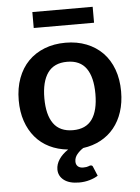

<svg xmlns="http://www.w3.org/2000/svg" viewBox="-58 -731 690 948"><g transform="rotate(-5 287.0 -257.0)"><path d="M359 93.5Q368 93.5 370.5 101.5L389.5 147Q373 158 348.2 165.2Q323.5 172.5 296 172.5Q247 172.5 220.5 152Q194 131.5 194 99Q194 73.5 209.8 49.5Q225.5 25.5 255.5 5.5Q204.5 0.5 163.5 -19.8Q122.5 -40 93.8 -74Q65 -108 49.2 -154.2Q33.5 -200.5 33.5 -257.5Q33.5 -318 51.8 -367Q70 -416 103.2 -450Q136.5 -484 183.5 -502.5Q230.5 -521 288 -521Q345 -521 391.8 -502.5Q438.5 -484 471.8 -450Q505 -416 523 -367Q541 -318 541 -257.5Q541 -202 526.2 -156.8Q511.5 -111.5 484 -77.8Q456.5 -44 417.5 -23Q378.5 -2 330.5 4.5Q313 15.5 299.5 31.8Q286 48 286 68Q286 83 295.5 91.8Q305 100.5 322 100.5Q331.5 100.5 337.5 99.5Q343.5 98.5 347.2 97Q351 95.5 353.8 94.5Q356.5 93.5 359 93.5ZM288 -87.5Q352 -87.5 382.8 -130.5Q413.5 -173.5 413.5 -256.5Q413.5 -339.5 382.8 -383Q352 -426.5 288 -426.5Q223 -426.5 191.8 -382.8Q160.5 -339 160.5 -256.5Q160.5 -174 191.8 -130.8Q223 -87.5 288 -87.5ZM138.5 -686H437.5V-607H138.5Z"/></g></svg>

Font: Lato
Style: Bold
Weight: 700
Designer: Lukasz Dziedzic
Foundry: tyPoland Lukasz Dziedzic
Version: Version 2.007; 2014-02-27